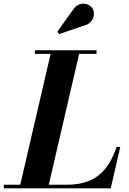

<svg xmlns="http://www.w3.org/2000/svg" viewBox="-68 -1023 702 1043"><path d="M389 -884C436.5 -895 454.5 -947 433.5 -979C415 -1007 359.5 -1017.5 329 -970.5L243.5 -851L253.5 -838ZM533.5 0 585.5 -225H565.5C521.5 -98 452 -19.5 295 -19.5H197L362 -730.5H456.5V-750H121.5V-730.5H207L42 -19.5H-47.5V0Z"/></svg>

Font: Bodoni* 11pt
Style: Bold Italic
Weight: 700
Italic angle: -13°
Version: Version 2.3